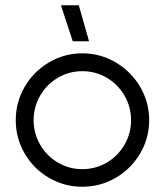

<svg xmlns="http://www.w3.org/2000/svg" viewBox="-20 -706 628 731"><path d="M40 -248Q40 -317 74 -375.5Q108 -434 166.5 -468.5Q225 -503 293 -503Q362 -503 420.5 -468.5Q479 -434 513.5 -375.5Q548 -317 548 -248Q548 -180 513.5 -121.5Q479 -63 420.5 -29Q362 5 293 5Q225 5 166.5 -29Q108 -63 74 -121.5Q40 -180 40 -248ZM479 -248Q479 -299 454 -342Q429 -385 386.5 -410Q344 -435 293 -435Q243 -435 200.5 -410Q158 -385 133 -342Q108 -299 108 -248Q108 -198 133 -155Q158 -112 200.5 -87Q243 -62 293 -62Q344 -62 386.5 -87Q429 -112 454 -155Q479 -198 479 -248ZM319 -549H257L212 -686H280Z"/></svg>

Font: Sulphur Point
Style: Regular
Weight: 400
Designer: Noponies / Dale Sattler
Foundry: Noponies
Version: Version 1.000; ttfautohint (v1.8)